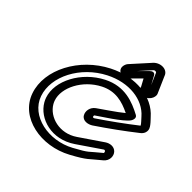

<svg xmlns="http://www.w3.org/2000/svg" viewBox="-210 -964 1161 1161"><g transform="rotate(45 370.5 -383.5)"><path d="M676 -139C707.5 -164.2 704.8 -204.5 685.6 -224.2C664.9 -245.6 632.1 -241.5 608.8 -225.6L463.4 -126.5C374.1 -65.6 264 -95.1 222.7 -167.2C218.9 -173.9 215.8 -180.8 213.3 -188C184.5 -271.2 245.6 -393.1 356 -449.3C434 -489 503.8 -470.5 570.5 -437.7C532.9 -405.7 446.2 -348.8 421.6 -330.7C392.8 -309.5 387.5 -274 400.7 -250.2C417.9 -218.9 458.9 -227.6 481.3 -242.4C562.3 -297 642.1 -354.4 718.7 -414.8C727.3 -421.2 735.3 -431.6 738.5 -442C745.9 -466.1 733.7 -481.8 725.4 -492.8C714.6 -507.3 700.8 -520 694.5 -527.3C614.5 -619.9 461.9 -638.2 316.3 -564C138.2 -473.3 34.1 -276.3 87 -123.6C140.2 30.1 347 68.6 508.8 -19.4C611.3 -75 603.3 -80.6 676 -139ZM647.7 -173.4C566.9 -108.3 592 -116.1 492.2 -61.8C356.2 12.1 179.7 -22.6 136 -148.6C92 -275.7 178.5 -442.9 331.3 -520.7C456 -584.3 585.3 -567.8 652.2 -490.4C664 -476.7 683.5 -457.9 688.1 -447.4C612.6 -388.2 537.5 -334.3 459.4 -281.6C453.9 -278 448.1 -279.3 447.2 -281C443.4 -287.9 446.1 -293.1 446.3 -293.4C474.3 -313.9 594.4 -387.3 624.7 -429.6C629.5 -436.3 642 -462.2 621.7 -473C549.9 -511.1 454.5 -550.4 341 -492.6C205.8 -423.7 126.1 -272.9 164.2 -163C167.5 -153.5 171.6 -144.5 176.5 -135.9C227.3 -47.2 364.2 -4.6 485.9 -87.6L631.3 -186.8C635.7 -189.8 639.5 -191.2 644.8 -185.8C648 -182.4 648.5 -176.2 647.7 -173.4ZM517.8 -744.3C524.1 -744.3 527.9 -740.6 528.5 -738.1C528.8 -737 529.3 -735.6 529.7 -734.8C532.5 -728.4 548 -693.1 560 -665.7L531.6 -718.3C530.3 -720.8 518.4 -744.6 492 -718.3L439.4 -665.7C467 -696.4 495.5 -728.1 501.6 -734.8C502.5 -735.8 503.7 -737.3 504.3 -738.1C506.5 -741.2 511.3 -744.3 517.8 -744.3ZM529.4 -794.3C508.1 -794.3 484.1 -785.5 465.3 -761.3C452 -746.6 371.1 -656.7 371.1 -656.7L369.6 -655C368 -653.2 365.9 -650.3 364.6 -647.7L363.6 -645.8C355.9 -630.6 354.2 -611.8 364.8 -598.1C372 -588.7 383.5 -584.3 395.6 -584.3C418.7 -584.3 439.8 -597.7 453.8 -617L498.8 -662L523.2 -617C527.4 -601.2 541.1 -584.3 566.2 -584.3C579 -584.3 593.2 -589.2 605.1 -599.5C620.8 -613.1 627.2 -631.1 626.6 -645.8L626.5 -647.7C626.4 -649.9 625.8 -652.8 624.8 -655L624.1 -656.7C624 -656.9 586 -743.7 578.2 -761.3C571.6 -782.4 552.5 -794.3 529.4 -794.3Z"/></g></svg>

Font: Hi.
Style: Regular
Weight: 400
Designer: Mew Too, Robert Jablonski
Foundry: Cannot Into Space Fonts
Version: Version 1.996